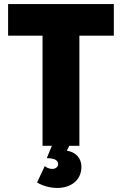

<svg xmlns="http://www.w3.org/2000/svg" viewBox="-20 -720 602 948"><path d="M190 0H236L211 61C256 61 267 75 267 91C267 103 256 114 238 114C222 114 209 107 201 100L163 181C191 198 228 208 263 208C324 208 382 175 382 103C382 63 356 31 310 24L322 0H372V-544H542V-700H20V-544H190Z"/></svg>

Font: Fixel Text ExtraBold
Style: Regular
Weight: 800
Width: 4
Designer: AlfaBravo + MacPaw
Foundry: Kyrylo Tkachov, Marchela Mozhyna, Serhii Makarenko, Maria Weinstein, Zakhar Kryvoshyya
Version: Version 1.211